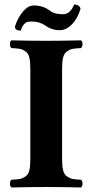

<svg xmlns="http://www.w3.org/2000/svg" viewBox="-20 -825 407 847"><path d="M257.8 -762.2Q290 -762.2 307.1 -805.2Q318.4 -805.2 326.7 -799.6Q335 -793.9 335 -785.2Q321.8 -742.2 296.9 -717Q272 -691.9 244.1 -691.9Q207 -691.9 179.2 -712.9Q153.3 -730 121.1 -730Q107.9 -730 100.3 -728Q92.8 -726.1 85 -717Q77.1 -708 71.8 -689.9Q45.9 -689.9 45.9 -708Q59.1 -748 81.5 -774.4Q104 -800.8 128.9 -800.8Q171.9 -800.8 203.1 -775.9Q220.7 -762.2 257.8 -762.2ZM113.8 -522.9Q113.8 -552.7 109.4 -571.3Q105 -589.8 92.5 -598.4Q80.1 -606.9 68.1 -609.4Q56.2 -611.8 30.8 -612.8Q23.9 -617.7 23.9 -630.4Q23.9 -643.1 30.8 -647Q110.8 -645 185.1 -645Q256.8 -645 336.9 -647Q343.8 -643.1 344 -630.6Q344.2 -618.2 336.9 -612.8Q312 -611.8 300 -609.4Q288.1 -606.9 275.6 -598.4Q263.2 -589.8 258.5 -571.5Q253.9 -553.2 253.9 -522.9V-122.1Q253.9 -92.3 258.5 -73.7Q263.2 -55.2 275.6 -46.6Q288.1 -38.1 300 -35.6Q312 -33.2 336.9 -32.2Q343.8 -27.3 344 -15.1Q344.2 -2.9 336.9 2Q256.8 0 185.1 0Q110.8 0 30.8 2Q23.9 -2.9 23.9 -15.4Q23.9 -27.8 30.8 -32.2Q55.7 -33.2 67.9 -35.6Q80.1 -38.1 92.5 -46.6Q105 -55.2 109.4 -73.5Q113.8 -91.8 113.8 -122.1Z"/></svg>

Font: Linux Libertine
Style: Bold
Weight: 700
Designer: Philipp H. Poll
Foundry: Philipp H. Poll
Version: Version 5.0.3